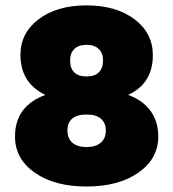

<svg xmlns="http://www.w3.org/2000/svg" viewBox="-20 -678 637 706"><path d="M297.9 -137.2Q331.5 -137.2 350.3 -153.1Q369.1 -168.9 369.1 -198.2Q369.1 -226.1 351.1 -241.5Q333 -256.8 300.8 -256.8H295.9Q262.7 -256.8 245.4 -241.7Q228 -226.6 228 -198.2Q228 -168.9 246.3 -153.1Q264.6 -137.2 297.9 -137.2ZM295.9 -397H300.8Q328.6 -397 343.8 -412.4Q358.9 -427.7 358.9 -455.1Q358.9 -482.9 343 -498Q327.1 -513.2 297.9 -513.2Q269 -513.2 253.4 -498Q237.8 -482.9 237.8 -455.1Q237.8 -427.2 252.9 -412.1Q268.1 -397 295.9 -397ZM297.9 -658.2Q406.7 -658.2 474.4 -607.4Q542 -556.6 542 -475.1Q542 -371.1 451.2 -329.1Q506.3 -308.6 534.2 -269.3Q562 -230 562 -176.8Q562 -94.2 489 -43.2Q416 7.8 297.9 7.8Q180.7 7.8 107.9 -43Q35.2 -93.8 35.2 -175.8Q35.2 -288.1 147 -329.1Q55.2 -372.6 55.2 -476.1Q55.2 -557.1 122.6 -607.7Q189.9 -658.2 297.9 -658.2Z"/></svg>

Font: Overused Grotesk Black
Style: Regular
Weight: 900
Version: Version 0.002